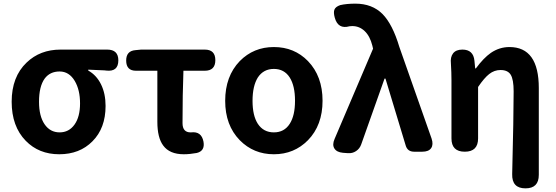

<svg xmlns="http://www.w3.org/2000/svg" viewBox="-20 -832 3048 1053"><path d="M305 14Q193 14 121 -60Q44 -139 44 -274Q44 -411 126 -489Q200 -560 312 -560H470H568Q629 -560 629 -501Q629 -437 562 -445Q559 -445 554 -446Q497 -449 464 -450V-445Q509 -420 534 -369.5Q559 -319 559 -251Q559 -129 487 -57Q417 14 305 14ZM307 -106Q358 -106 388.5 -148.5Q419 -191 419 -265Q419 -339 390 -388Q359 -440 307 -440Q254 -440 225 -401Q194 -358 194 -274Q194 -195 224.5 -150.5Q255 -106 307 -106Z M988 14Q910 14 875 -34Q843 -77 843 -164V-444H726Q672 -444 672 -500Q672 -553 723 -557L754 -560H957H1103Q1161 -560 1161 -502Q1161 -444 1103 -444H986Q981 -313 981 -157Q981 -106 1025 -106Q1027 -106 1028 -106Q1085 -113 1096 -55Q1105 -4 1059 7Q1021 14 988 14Z M1482 14Q1371 14 1295 -63Q1215 -145 1215 -279Q1215 -414 1295 -497Q1371 -574 1482 -574Q1594 -574 1669 -497Q1749 -414 1749 -279.5Q1749 -145 1669 -63Q1593 14 1482 14ZM1482 -106Q1539 -106 1569 -153Q1598 -198 1598 -279.5Q1598 -361 1569 -407Q1539 -454 1482 -454Q1425 -454 1394 -407Q1365 -360 1365 -279Q1365 -198 1394 -153Q1425 -106 1482 -106Z M1888 8 1861 6Q1827 3 1814 -17.5Q1801 -38 1815 -70L2026 -565L2022 -582Q2009 -634 1980 -661.5Q1951 -689 1912 -689Q1901 -689 1897 -688Q1834 -670 1816 -735Q1808 -764 1814 -779Q1820 -795 1846 -804Q1881 -812 1929 -812Q2021 -812 2078 -755Q2133 -699 2170 -575L2347 -72Q2358 -39 2344.5 -19.5Q2331 0 2296 0H2293H2251Q2215 0 2205 -34L2094 -401H2089L1961 -40Q1953 -17 1933 -3.5Q1913 10 1888 8Z M2862 201Q2787 201 2789 123Q2797 -195 2797 -331Q2797 -396 2781 -422Q2765 -448 2725 -448Q2691 -448 2663 -426Q2636 -405 2602 -355V-73Q2602 0 2529 0Q2456 0 2456 -73V-393Q2456 -434 2453 -483Q2449 -519 2465 -539.5Q2481 -560 2516 -560Q2576 -560 2582 -499L2586 -457H2590Q2632 -514 2672 -542Q2719 -574 2774 -574Q2935 -574 2935 -349V-74V127Q2935 201 2862 201Z"/></svg>

Font: GenSenRounded JP B
Style: Regular
Weight: 700
Version: Version 1.501;PS 1;hotconv 16.6.51;makeotf.lib2.5.65220